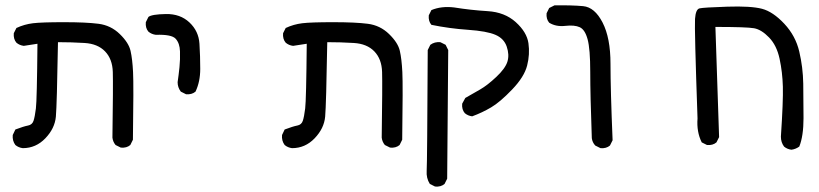

<svg xmlns="http://www.w3.org/2000/svg" viewBox="-20 -433 3040 713"><path d="M64.5 117.2Q48.8 115.2 37.1 105.5Q25.4 89.8 27.3 68.4L37.1 47.9Q68.4 36.1 84 33.2Q99.6 30.3 104.5 15.6Q109.4 1 113.3 -30.3Q117.2 -61.5 119.1 -270.5L68.4 -262.7Q52.7 -264.6 41 -274.4Q29.3 -288.1 31.2 -309.6L41 -329.1Q70.3 -342.8 102.5 -346.7Q134.8 -350.6 217.3 -350.6Q299.8 -350.6 345.7 -344.7Q391.6 -338.9 424.8 -306.6Q458 -274.4 464.8 -244.1Q471.7 -213.9 474.1 -165.5Q476.6 -117.2 473.6 85.9L463.9 105.5Q450.2 117.2 428.7 115.2L409.2 105.5Q399.4 93.8 397.5 78.1Q400.4 -117.2 398.9 -165.5Q397.5 -213.9 370.1 -242.2Q342.8 -270.5 293.9 -273.4Q245.1 -276.4 195.3 -276.4Q191.4 -43.9 187.5 0Q183.6 43.9 148.4 80.6Q113.3 117.2 64.5 117.2Z M670.9 -83 651.4 -92.8Q639.6 -108.4 639.6 -127.9Q643.6 -155.3 646.5 -183.6Q649.4 -211.9 648.4 -242.2Q647.5 -272.5 632.3 -289.1Q617.2 -305.7 558.6 -303.7Q543 -305.7 531.2 -315.4Q519.5 -329.1 521.5 -350.6L531.2 -370.1Q543 -379.9 596.2 -380.9Q649.4 -381.8 683.6 -349.6Q717.8 -317.4 720.7 -270.5Q723.6 -223.6 723.6 -176.8Q723.6 -129.9 706.1 -92.8Q692.4 -81.1 670.9 -83Z M1064.5 117.2Q1048.8 115.2 1037.1 105.5Q1025.4 89.8 1027.3 68.4L1037.1 47.9Q1068.4 36.1 1084 33.2Q1099.6 30.3 1104.5 15.6Q1109.4 1 1113.3 -30.3Q1117.2 -61.5 1119.1 -270.5L1068.4 -262.7Q1052.7 -264.6 1041 -274.4Q1029.3 -288.1 1031.2 -309.6L1041 -329.1Q1070.3 -342.8 1102.5 -346.7Q1134.8 -350.6 1217.3 -350.6Q1299.8 -350.6 1345.7 -344.7Q1391.6 -338.9 1424.8 -306.6Q1458 -274.4 1464.8 -244.1Q1471.7 -213.9 1474.1 -165.5Q1476.6 -117.2 1473.6 85.9L1463.9 105.5Q1450.2 117.2 1428.7 115.2L1409.2 105.5Q1399.4 93.8 1397.5 78.1Q1400.4 -117.2 1398.9 -165.5Q1397.5 -213.9 1370.1 -242.2Q1342.8 -270.5 1293.9 -273.4Q1245.1 -276.4 1195.3 -276.4Q1191.4 -43.9 1187.5 0Q1183.6 43.9 1148.4 80.6Q1113.3 117.2 1064.5 117.2Z M1595.7 259.8 1576.2 250Q1562.5 228.5 1564.5 201.2Q1566.4 173.8 1568.4 -247.1L1578.1 -266.6Q1593.8 -278.3 1615.2 -276.4L1634.8 -266.6L1644.5 -247.1L1640.6 230.5L1630.9 250Q1617.2 261.7 1595.7 259.8ZM1733.4 -1Q1717.8 -2.9 1706.1 -12.7Q1694.3 -26.4 1696.3 -47.9L1708 -69.3Q1735.4 -85 1762.7 -100.6Q1790 -116.2 1823.2 -147.5Q1856.4 -178.7 1864.3 -204.1Q1872.1 -229.5 1861.8 -259.8Q1851.6 -290 1819.8 -303.7Q1788.1 -317.4 1718.3 -322.3Q1648.4 -327.1 1582 -340.8Q1570.3 -354.5 1572.3 -376L1582 -395.5Q1619.1 -411.1 1667 -405.3Q1727.5 -395.5 1791 -391.6Q1854.5 -387.7 1895.5 -350.6Q1936.5 -313.5 1942.4 -272.5Q1948.2 -231.4 1937.5 -189.5Q1926.8 -147.5 1881.8 -100.6Q1836.9 -53.7 1803.7 -34.2Q1770.5 -14.6 1733.4 -1Z M2210 117.2 2190.4 107.4Q2179.7 95.7 2177.7 80.1Q2171.9 -81.1 2171.9 -166Q2171.9 -251 2162.1 -287.1Q2152.3 -323.2 2132.8 -332Q2113.3 -340.8 2079.1 -336.9Q2044.9 -333 2019.5 -348.6Q2007.8 -362.3 2009.8 -383.8L2019.5 -403.3L2039.1 -413.1Q2102.5 -414.1 2145.5 -410.2Q2188.5 -406.2 2217.8 -349.1Q2247.1 -292 2247.1 -196.3Q2247.1 -100.6 2254.9 87.9L2245.1 107.4Q2231.4 119.1 2210 117.2Z M2918.9 123Q2903.3 121.1 2891.6 111.3Q2879.9 95.7 2879.9 74.2Q2888.7 -57.6 2887.2 -111.3Q2885.7 -165 2875 -214.8Q2864.3 -264.6 2835.9 -293.9Q2807.6 -323.2 2780.3 -328.1Q2752.9 -333 2636.7 -333L2650.4 76.2L2640.6 95.7Q2627 107.4 2605.5 105.5L2585.9 95.7Q2566.4 56.6 2570.3 6.8Q2558.6 -327.1 2561 -362.8Q2563.5 -398.4 2577.6 -401.9Q2591.8 -405.3 2680.2 -408.2Q2768.6 -411.1 2809.6 -400.4Q2850.6 -389.6 2892.6 -344.7Q2934.6 -299.8 2948.2 -241.2Q2961.9 -182.6 2962.9 -122.1Q2963.9 -61.5 2963.9 5.4Q2963.9 72.3 2948.2 111.3Q2934.6 121.1 2918.9 123Z"/></svg>

Font: JasonHandwriting4
Style: Regular
Weight: 400
Version: Version 1.01.21